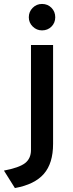

<svg xmlns="http://www.w3.org/2000/svg" viewBox="-76 -739 369 973"><path d="M-0.5 214 -56 125.5Q20.5 111 50.8 87.8Q81 64.5 81 21V-511H193V-10Q193 88.5 146.2 142.2Q99.5 196 -0.5 214ZM137 -585Q109.5 -585 89.8 -604.5Q70 -624 70 -651.5Q70 -679.5 89.5 -699.2Q109 -719 137 -719Q165.5 -719 184.8 -699.5Q204 -680 204 -651.5Q204 -623.5 184.8 -604.2Q165.5 -585 137 -585Z"/></svg>

Font: Overpass SemiBold
Style: Regular
Weight: 600
Designer: Delve Withrington, Dave Bailey, Thomas Jockin
Foundry: Delve Fonts LLC
Version: Version 4.000